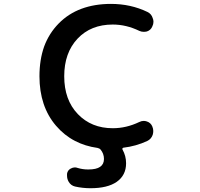

<svg xmlns="http://www.w3.org/2000/svg" viewBox="-20 -784 1040 1000"><path d="M451.2 196.3Q410.2 196.3 371.1 187.5Q349.6 182.6 337.9 163.1Q329.1 148.4 329.1 130.9Q329.1 126 329.1 121.1Q332 102.5 348.6 93.8Q359.4 87.9 370.1 87.9Q377 87.9 384.8 90.8Q411.1 98.6 437.5 98.6Q439.5 98.6 440.4 98.6H441.4Q521.5 98.6 521.5 43.9Q521.5 16.6 503.9 -4.9Q498 -11.7 487.3 -13.7Q423.8 -22.5 371.1 -49.8Q314.5 -79.1 271.5 -129.4Q228.5 -179.7 207 -244.1Q185.5 -308.6 185.5 -386.7Q185.5 -472.7 210 -542Q235.4 -610.4 285.6 -661.6Q335.9 -712.9 404.3 -738.3Q472.7 -763.7 557.6 -763.7Q661.1 -763.7 748 -721.7Q768.6 -711.9 775.4 -689.5Q779.3 -679.7 779.3 -670.9Q779.3 -658.2 773.4 -646.5Q765.6 -627 745.1 -620.1Q736.3 -618.2 728.5 -618.2Q716.8 -618.2 706.1 -623Q637.7 -656.2 567.4 -656.2Q453.1 -656.2 383.8 -582.5Q314.5 -508.8 314.5 -386.7Q314.5 -263.7 385.3 -189.9Q456.1 -116.2 567.4 -116.2Q637.7 -116.2 705.1 -148.4Q716.8 -154.3 728.5 -154.3Q736.3 -154.3 745.1 -151.4Q765.6 -144.5 773.4 -125Q778.3 -113.3 778.3 -101.6Q778.3 -91.8 775.4 -82Q767.6 -59.6 747.1 -49.8Q688.5 -22.5 622.1 -14.6Q619.1 -13.7 617.7 -10.7Q616.2 -7.8 618.2 -4.9Q636.7 28.3 636.7 66.4Q636.7 128.9 587.9 163.1Q540 196.3 451.2 196.3Z"/></svg>

Font: Rounded-X Mgen+ 1mn medium
Style: Regular
Weight: 500
Designer: [Source Han Sans]
Ryoko NISHIZUKA  (kana & ideographs); Paul D. Hunt (Latin, Greek & Cyrillic); Wenlong ZHANG  (bopomofo
Version: Version 1.059.20150602